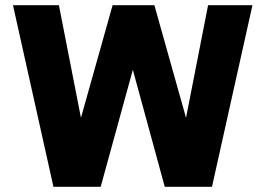

<svg xmlns="http://www.w3.org/2000/svg" viewBox="-20 -720 1023 740"><path d="M186 0 30 -700H207L292 -266L414 -700H575L697 -266L782 -700H953L797 0H615L492 -451L368 0Z"/></svg>

Font: Red Hat Text VF
Style: Regular
Weight: 400
Designer: Pentagram, MCKL
Foundry: Pentagram, MCKL
Version: Version 1.023